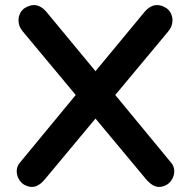

<svg xmlns="http://www.w3.org/2000/svg" viewBox="-20 -729 754 758"><path d="M668 -53Q668 -37 660 -22.5Q652 -8 639 0Q623 9 608 9Q583 9 557 -21L357 -261L157 -21Q132 9 106 9Q92 9 75 0Q62 -8 54 -22.5Q46 -37 46 -53Q46 -71 57 -85L279 -354L69 -606Q53 -625 53 -649Q53 -664 60 -677.5Q67 -691 79 -698Q98 -709 114 -709Q141 -709 165 -680L357 -448L549 -680Q573 -709 600 -709Q618 -709 635 -698Q647 -691 654 -677.5Q661 -664 661 -649Q661 -625 645 -606L435 -354L657 -85Q668 -71 668 -53Z"/></svg>

Font: Kodchasan
Style: Bold
Weight: 700
Designer: Katatrad Aksorn Co.,Ltd.
Foundry: Cadson Demak Co.,Ltd.
Version: Version 1.000; ttfautohint (v1.6)